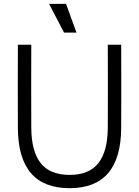

<svg xmlns="http://www.w3.org/2000/svg" viewBox="-20 -966 723 1001"><path d="M143.1 -732.9Q142.1 -511.2 143.1 -298.8Q144 -176.3 192.4 -115.2Q240.7 -54.2 342.8 -54.2Q444.3 -54.2 492.7 -115.2Q541 -176.3 542 -298.8Q543 -511.2 542 -732.9H611.8Q612.8 -511.2 611.8 -298.8Q610.4 15.1 342.8 15.1Q74.7 15.1 73.2 -298.8Q72.3 -511.2 73.2 -732.9ZM235.8 -945.8H324.2L378.9 -795.9H314Z"/></svg>

Font: Kreadon
Style: Regular
Weight: 400
Designer: kohakuno
Foundry: StudioGnu
Version: Version 1.000;Glyphs 3.1.2 (3151)